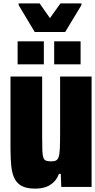

<svg xmlns="http://www.w3.org/2000/svg" viewBox="-20 -1015 561 1134"><path d="M188 99Q140 99 111.5 85Q83 71 67.5 42.5Q52 14 47 -30.5Q42 -75 42 -135V-563H229V-209Q229 -158 230 -128.5Q231 -99 236 -84.5Q241 -70 252 -66Q263 -62 281 -62Q300 -62 310.5 -67Q321 -72 326.5 -88Q332 -104 333.5 -138.5Q335 -173 335 -231V-563H521V89H342L339 12H328Q317 42 297 61Q277 80 250.5 89.5Q224 99 188 99ZM84 -635V-771H239V-635ZM300 -635V-771H456V-635ZM185 -826 90 -985V-995H214L275 -908L337 -995H461V-985L365 -826Z"/></svg>

Font: Farlight84_Sys_V01
Style: Bold
Weight: 700
Designer: Monotype Design Team, Nadine Chahine and Nizar Qandah
Foundry: Monotype Imaging Inc.
Version: Version 2.004;October 31, 2024;FontCreator 14.0.0.2814 64-bi